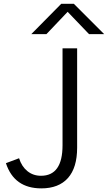

<svg xmlns="http://www.w3.org/2000/svg" viewBox="-20 -990 577 1027"><path d="M11.7 0ZM11.7 -117.2 82 -143.6Q95.7 -99.6 126.5 -74.7Q157.2 -49.8 199.2 -49.8Q314.5 -49.8 314.5 -212.9V-731.4H392.6V-200.2Q392.6 -92.8 343.3 -37.6Q293.9 17.6 201.2 17.6Q55.7 17.6 11.7 -117.2ZM147.5 -807.6 307.6 -969.7H375L537.1 -807.6H456.1L341.8 -926.8L228.5 -807.6Z"/></svg>

Font: Batunionen A1
Style: Regular
Weight: 400
Designer: HanYang I&C Co.,Ltd.
Foundry: HanYang I&C Co.,Ltd.
Version: Version 2.50; ttfautohint (v1.6)